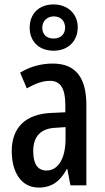

<svg xmlns="http://www.w3.org/2000/svg" viewBox="-20 -837 472 867"><path d="M222 -608C288 -608 331 -652 331 -714C331 -775 285 -817 222 -817C156 -817 114 -775 114 -712C114 -650 156 -608 222 -608ZM223 -663C189 -663 171 -682 171 -712C171 -742 193 -763 223 -763C255 -763 274 -742 274 -712C274 -682 253 -663 223 -663ZM218 -550C166 -550 115 -536 71 -509L101 -438C142 -461 174 -472 206 -472C254 -472 275 -436 275 -363V-330L211 -327C97 -322 33 -263 33 -154C33 -68 70 10 155 10C213 10 252 -18 282 -74H284L298 0H370V-362C370 -484 324 -550 218 -550ZM231 -260 276 -263V-210C276 -120 242 -67 190 -67C152 -67 130 -94 130 -155C130 -220 163 -257 231 -260Z"/></svg>

Font: Noto Sans Sinhala UI ExtraCondensed Medium
Style: Regular
Weight: 500
Width: 2
Designer: Jelle Bosma - Monotype Design Team
Foundry: Monotype Imaging Inc.
Version: Version 2.006